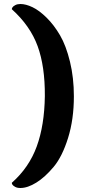

<svg xmlns="http://www.w3.org/2000/svg" viewBox="-20 -766 493 959"><path d="M82 173Q66 173 56 167.5Q46 162 42.5 157Q39 152 39 147Q125 71 163.5 -34.5Q202 -140 204 -286Q205 -434 168 -535.5Q131 -637 39 -720Q39 -724 42.5 -729.5Q46 -735 56.5 -740.5Q67 -746 82 -746Q109 -746 142.5 -730Q176 -714 213 -677.5Q250 -641 280 -589.5Q310 -538 329.5 -458Q349 -378 349 -285Q349 -170 320 -77Q291 16 248 67.5Q205 119 161.5 146Q118 173 82 173Z"/></svg>

Font: Arima Koshi Bold
Style: Regular
Weight: 700
Designer: Joana Correia and Natanael Gama
Foundry: NDISCOVER
Version: Version 1.019;PS 001.019;hotconv 1.0.88;makeotf.lib2.5.64775